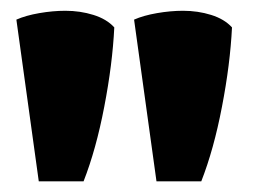

<svg xmlns="http://www.w3.org/2000/svg" viewBox="-20 -799 482 360"><path d="M10.7 -762.2 52.7 -459H136.7Q160.2 -519 175.5 -598.9Q190.9 -678.7 194.3 -747.6Q180.2 -763.2 155.3 -771Q130.4 -778.8 102.5 -778.8Q79.1 -778.8 53.7 -774.4Q28.3 -770 10.7 -762.2ZM231.4 -762.2 273.4 -459H357.4Q380.9 -519 396.2 -598.9Q411.6 -678.7 415 -747.6Q400.9 -763.2 376 -771Q351.1 -778.8 323.2 -778.8Q299.8 -778.8 274.4 -774.4Q249 -770 231.4 -762.2Z"/></svg>

Font: Fruktur
Style: Regular
Weight: 400
Designer: Viktoriya Grabowska
Foundry: Viktoriya Grabowska
Version: Version 1.004; ttfautohint (v1.4.1)